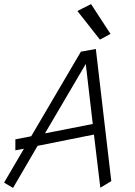

<svg xmlns="http://www.w3.org/2000/svg" viewBox="-20 -920 663 940"><path d="M521 -753.9 425.8 -899.9 358.9 -866.2 469.2 -726.1ZM449.2 -680.2 376 -667 132.8 -252.9 55.2 -237.8V-184.1L97.2 -191.9L0 -25.9L43.9 0L164.1 -206.1L439.9 -261.2L471.2 -1L524.9 -33.2ZM200.2 -267.1 399.9 -606.9 434.1 -313Z"/></svg>

Font: Comic Neue Angular
Style: Italic
Weight: 400
Italic angle: -12°
Designer: Craig Rozynski
Foundry: Craig Rozynski
Version: Version 2.003